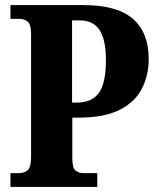

<svg xmlns="http://www.w3.org/2000/svg" viewBox="-20 -734 613 754"><path d="M21 0V-54H54Q74 -54 88 -65Q102 -76 102 -118V-600Q102 -639 88 -649.5Q74 -660 57 -660H21V-714H307Q440 -714 502 -660Q564 -606 564 -502Q564 -438 537 -385.5Q510 -333 449.5 -302.5Q389 -272 288 -272H264V-113Q264 -74 277 -64Q290 -54 308 -54H362V0ZM280 -331Q341 -331 368.5 -369.5Q396 -408 396 -498Q396 -578 371 -616Q346 -654 293 -654H263V-331Z"/></svg>

Font: Noto Serif Tamil Condensed ExtraBold
Style: Italic
Weight: 800
Width: 3
Italic angle: -12°
Designer: Indian Type Foundry, Tom Grace, and the Monotype Design Team
Foundry: Monotype Imaging Inc.
Version: Version 2.003; ttfautohint (v1.8.4.7-5d5b)